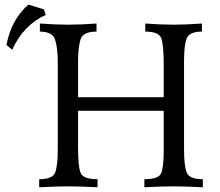

<svg xmlns="http://www.w3.org/2000/svg" viewBox="-20 -793 930 813"><path d="M838.9 0Q762.2 -3.9 716.3 -3.9Q663.6 -3.9 591.3 0V-34.2Q650.9 -34.2 662.1 -58.8Q673.3 -83.5 673.3 -160.6V-323.7H310.5V-169.9Q310.5 -87.4 321.3 -60.8Q332 -34.2 393.1 -34.2V0Q320.8 -3.9 268.1 -3.9Q221.7 -3.9 146 0V-34.2Q201.7 -34.2 213.1 -61.3Q224.6 -88.4 224.6 -161.1V-525.9Q224.6 -591.8 213.1 -625.5Q201.7 -659.2 148.9 -659.2V-693.4Q216.8 -688.5 268.1 -688.5Q325.2 -688.5 388.7 -693.4V-659.2Q331.5 -659.2 321 -626.2Q310.5 -593.3 310.5 -524.9V-381.3H673.3V-516.1Q673.3 -601.6 663.1 -630.4Q652.8 -659.2 595.2 -659.2V-693.4Q657.7 -688.5 716.3 -688.5Q767.1 -688.5 835 -693.4V-659.2Q783.2 -659.2 771.2 -631.8Q759.3 -604.5 759.3 -534.2V-161.1Q759.3 -88.4 771.2 -61.3Q783.2 -34.2 838.9 -34.2ZM31.7 -582.5 7.3 -602.5Q27.8 -710 100.1 -773.4L166 -753.4L173.8 -730Q79.1 -687 31.7 -582.5Z"/></svg>

Font: Almanac
Style: Regular
Weight: 400
Designer: Eden's Almanac
Version: Version 3.501;March 28, 2021;FontCreator 13.0.0.2683 64-bit